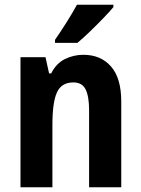

<svg xmlns="http://www.w3.org/2000/svg" viewBox="-20 -786 593 806"><path d="M330 -556Q403 -556 446 -507Q489 -458 489 -360V0H354V-323Q354 -381 339.5 -410.5Q325 -440 288 -440Q238 -440 219 -398Q200 -356 200 -262V0H66V-546H171L186 -478H195Q216 -520 252.5 -538Q289 -556 330 -556ZM456 -756Q441 -738 414.5 -710.5Q388 -683 358.5 -654.5Q329 -626 305 -606H211V-619Q236 -655 260.5 -694Q285 -733 303 -766H456Z"/></svg>

Font: Noto Sans Gurmukhi Condensed
Style: Bold
Weight: 700
Width: 3
Designer: Jelle Bosma - Monotype Design Team
Foundry: Monotype Imaging Inc.
Version: Version 2.004; ttfautohint (v1.8.4.7-5d5b)